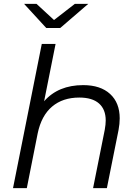

<svg xmlns="http://www.w3.org/2000/svg" viewBox="-20 -968 717 988"><path d="M596 -359Q596 -331 590 -299L530 0H459L519 -300Q524 -328 524 -348Q524 -405 489.5 -435.5Q455 -466 388 -466Q303 -466 248 -419.5Q193 -373 174 -282L118 0H47L195 -742H266L207 -447Q280 -530 408 -530Q497 -530 546.5 -484.5Q596 -439 596 -359ZM434 -948 290 -824H218L104 -948H168L258 -865L365 -948Z"/></svg>

Font: Idrija
Style: Italic
Weight: 400
Italic angle: -11.3°
Designer: Julieta Ulanovsky
Foundry: Julieta Ulanovsky
Version: Version 7.200